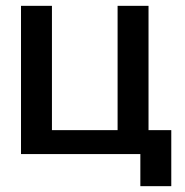

<svg xmlns="http://www.w3.org/2000/svg" viewBox="-20 -528 635 658"><path d="M567 -82V110H461V0H52V-508H158V-82H383V-508H489V-82Z"/></svg>

Font: LT Superior Semi-bold
Style: Regular
Weight: 600
Designer: Daniel Lyons
Foundry: LyonsType
Version: Version 1.0